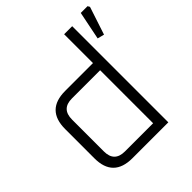

<svg xmlns="http://www.w3.org/2000/svg" viewBox="-203 -902 1045 1045"><g transform="rotate(-45 320.0 -379.0)"><path d="M74 -146V-371Q74 -518 221 -518H435V-740H497V0H221Q74 0 74 -146ZM137 -136Q137 -55 218 -55H435V-463H218Q137 -463 137 -381ZM548 -595 581 -758H633L640 -746L587 -585Z"/></g></svg>

Font: Oxanium Light
Style: Regular
Weight: 300
Designer: Severin Meyer
Version: Version 1.000